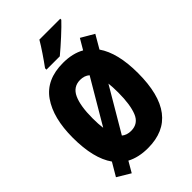

<svg xmlns="http://www.w3.org/2000/svg" viewBox="-285 -1025 1170 1170"><g transform="rotate(-45 300.0 -440.0)"><path d="M315 -767Q355 -800 404.5 -845.5Q454 -891 479 -918V-927H299Q281 -896 253 -854.5Q225 -813 200 -779V-767ZM189 -358Q189 -465 215 -521.5Q241 -578 301 -578Q338 -578 362 -557L194 -272Q189 -309 189 -358ZM301 -138Q265 -138 241 -158L407 -440Q411 -405 411 -359Q411 -256 387.5 -197Q364 -138 301 -138ZM300 9Q580 9 580 -358Q580 -532 515 -625L565 -711L481 -760L441 -692Q383 -725 300 -725Q156 -725 88 -627.5Q20 -530 20 -360Q20 -182 86 -89L36 -4L121 47L161 -22Q219 9 300 9Z"/></g></svg>

Font: Noto Sans Mono UI ExtraBold
Style: Regular
Weight: 800
Designer: Monotype Design team
Foundry: Monotype Imaging Inc.
Version: 1.000